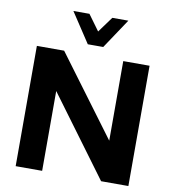

<svg xmlns="http://www.w3.org/2000/svg" viewBox="-104 -1089 1058 1179"><g transform="rotate(10 425.5 -500.0)"><path d="M476.1 -814H379.9L257.3 -1000H357.4L428.7 -902.3L500 -1000H600.1ZM612.3 -750H776.4V0H606.4L238.8 -497.6V0H73.7V-750H243.7L612.3 -253.9Z"/></g></svg>

Font: Now
Style: Bold
Weight: 700
Designer: Alfredo Marco Pradil
Foundry: Alfredo Marco Pradil
Version: Version 1.002;PS 001.002;hotconv 1.0.88;makeotf.lib2.5.64775